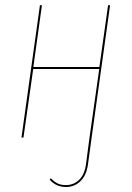

<svg xmlns="http://www.w3.org/2000/svg" viewBox="-20 -538 515 751"><path d="M402.8 -517.6H410.6L338.4 0L324.2 104.5Q318.4 147.5 294.9 170.4Q271.5 193.4 237.8 193.4Q199.7 193.4 174.3 165L178.7 159.2Q191.4 172.4 204.6 179.2Q217.8 186 237.8 186Q268.1 186 289.6 165.3Q311 144.5 316.4 104L330.1 0L368.2 -268.1H109.9L71.8 0H64L136.2 -517.6H144L110.4 -275.9H368.7Z"/></svg>

Font: Fira Sans Compressed Eight
Style: Italic
Weight: 100
Width: 3
Italic angle: -8°
Designer: Carrois Corporate & Edenspiekermann AG
Foundry: Carrois Corporate GbR & Edenspiekermann AG
Version: Version 4.203;PS 004.203;hotconv 1.0.88;makeotf.lib2.5.64775